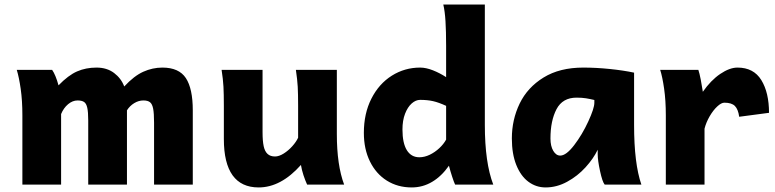

<svg xmlns="http://www.w3.org/2000/svg" viewBox="-20 -801 3361 833"><path d="M530.8 0H362.8V-278.3Q362.8 -314.9 358.6 -333.5Q354.5 -352.1 344.7 -358.6Q335 -365.2 316.4 -365.2Q294.9 -365.2 275.4 -348.9Q255.9 -332.5 245.1 -306.2V0H77.1V-300.3Q77.1 -364.7 69.8 -415.5Q62.5 -466.3 52.7 -498H206.1Q221.2 -476.6 233.9 -430.7Q276.4 -474.6 314.5 -491.2Q352.5 -507.8 398.9 -507.8Q443.8 -507.8 474.9 -484.4Q505.9 -460.9 519 -425.8Q561.5 -471.7 601.6 -489.7Q641.6 -507.8 684.6 -507.8Q756.3 -507.8 786.4 -462.2Q816.4 -416.5 816.4 -322.3V0H648.4V-268.6Q648.4 -309.1 644.5 -329.3Q640.6 -349.6 630.9 -357.4Q621.1 -365.2 602.1 -365.2Q581.5 -365.2 562.3 -353.5Q543 -341.8 530.8 -322.3Z M1285.6 -85.4Q1198.7 12.2 1102.1 12.2Q1026.9 12.2 989 -40.5Q951.2 -93.3 951.2 -197.8V-341.8Q951.2 -393.1 949.5 -425Q947.8 -457 941.4 -498H1119.1V-227.1Q1119.1 -189.5 1124 -166.7Q1128.9 -144 1140.9 -133.1Q1152.8 -122.1 1173.3 -122.1Q1190.4 -122.1 1210.7 -134.8Q1231 -147.5 1248 -166.5Q1265.1 -185.5 1273.4 -203.6V-341.8Q1273.4 -394 1271.7 -424.8Q1270 -455.6 1263.7 -498H1441.4V-219.7Q1441.4 -84.5 1473.1 0H1312.5Q1304.2 -18.1 1296.6 -41Q1289.1 -64 1285.6 -85.4Z M2120.1 0H1954.6Q1949.2 -11.2 1941.7 -34.4Q1934.1 -57.6 1927.7 -82Q1895.5 -36.1 1854.7 -12Q1814 12.2 1766.1 12.2Q1705.6 12.2 1658.4 -17.3Q1611.3 -46.9 1585 -100.6Q1558.6 -154.3 1558.6 -224.6Q1558.6 -308.6 1591.3 -373Q1624 -437.5 1679.9 -472.7Q1735.8 -507.8 1802.7 -507.8Q1828.1 -507.8 1857.9 -496.1Q1887.7 -484.4 1915.5 -466.3V-603Q1915.5 -665 1912.8 -708.5Q1910.2 -752 1903.3 -781.2H2083.5V-258.8Q2083.5 -95.2 2120.1 0ZM1802.7 -367.7Q1783.7 -367.7 1766.1 -352.1Q1748.5 -336.4 1737.3 -307.4Q1726.1 -278.3 1726.1 -239.3Q1726.1 -180.2 1745.1 -149.4Q1764.2 -118.7 1799.3 -118.7Q1821.8 -118.7 1844.5 -129.6Q1867.2 -140.6 1886 -158.2Q1904.8 -175.8 1915.5 -195.3V-341.8Q1883.8 -356.4 1859.1 -362.1Q1834.5 -367.7 1802.7 -367.7Z M2573.2 -130.9V-151.4Q2554.7 -112.8 2520.3 -75Q2485.8 -37.1 2440.7 -12.5Q2395.5 12.2 2347.2 12.2Q2305.7 12.2 2272.5 -12.5Q2239.3 -37.1 2220 -85.2Q2200.7 -133.3 2200.7 -200.2Q2200.7 -281.7 2234.6 -351.8Q2268.6 -421.9 2338.4 -464.8Q2408.2 -507.8 2510.7 -507.8Q2565.9 -507.8 2625.5 -501.7Q2685.1 -495.6 2731 -485.8V-258.8Q2731 -91.3 2762.7 0H2603.5Q2593.3 -12.2 2583.3 -58.8Q2573.2 -105.5 2573.2 -130.9ZM2481.4 -377.4Q2420.9 -377.4 2394.5 -327.4Q2368.2 -277.3 2368.2 -200.2Q2368.2 -167 2380.4 -146.5Q2392.6 -126 2410.6 -126Q2436.5 -126 2471.2 -171.4Q2505.9 -216.8 2532.2 -273.9Q2558.6 -331.1 2558.6 -355V-367.2Q2540.5 -371.6 2522.7 -374.5Q2504.9 -377.4 2481.4 -377.4Z M2868.7 0V-300.3Q2868.7 -365.2 2861.3 -416.3Q2854 -467.3 2844.2 -498H3009.8Q3014.6 -484.4 3020.3 -455.3Q3025.9 -426.3 3029.3 -402.8Q3064 -452.6 3104.7 -480.2Q3145.5 -507.8 3179.7 -507.8Q3249.5 -507.8 3283 -453.6Q3316.4 -399.4 3316.4 -311.5L3187 -294.4Q3182.6 -326.7 3168.5 -341.1Q3154.3 -355.5 3122.6 -355.5Q3109.4 -355.5 3091.8 -339.1Q3074.2 -322.8 3058.8 -296.4Q3043.5 -270 3036.6 -242.7V0Z"/></svg>

Font: Lesson One Extra
Style: Regular
Weight: 800
Designer: But Ko, Victor Gaultney, Annie Olsen, Julie Remington, Don Collingsworth, Eric Hays, Becca Hirsbrunner
Version: Version 1.100